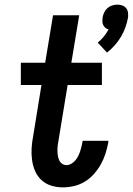

<svg xmlns="http://www.w3.org/2000/svg" viewBox="-20 -801 573 829"><path d="M442 -574 402 -617Q417 -629 428.5 -643.5Q440 -658 449 -674Q441 -676 435 -681Q429 -686 425.5 -693.5Q422 -701 422 -709Q422 -717 423 -726Q425 -737 430 -747.5Q435 -758 444 -766Q453 -774 464.5 -777.5Q476 -781 487 -781Q498 -781 508 -777.5Q518 -774 524.5 -766Q531 -758 532.5 -747.5Q534 -737 533 -726Q529 -704 521.5 -683Q514 -662 502.5 -642.5Q491 -623 475.5 -605.5Q460 -588 442 -574ZM251 8Q225 8 201 0.5Q177 -7 159.5 -23Q142 -39 132 -61.5Q122 -84 118.5 -109.5Q115 -135 116.5 -161Q118 -187 123 -212L159 -434H70V-530H175L209 -735H322L288 -530H420V-434H272L233 -197Q231 -186 229.5 -175Q228 -164 228 -152.5Q228 -141 229.5 -130.5Q231 -120 235 -110.5Q239 -101 247.5 -94.5Q256 -88 267 -88Q277 -88 287 -93.5Q297 -99 304.5 -107.5Q312 -116 317 -126Q322 -136 325.5 -146Q329 -156 331.5 -166.5Q334 -177 336 -187Q336 -189 336 -190Q336 -191 337 -193H448Q448 -190 447.5 -187.5Q447 -185 447 -183Q442 -158 434.5 -135Q427 -112 414.5 -90Q402 -68 384.5 -48.5Q367 -29 345 -16Q323 -3 299 2.5Q275 8 251 8Z"/></svg>

Font: Iosevka Curly Slab Oblique
Style: Bold
Weight: 700
Italic angle: -9°
Monospace: yes
Designer: Belleve Invis
Foundry: Belleve Invis
Version: Version 11.1.0; ttfautohint (v1.8.3)